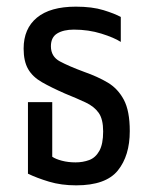

<svg xmlns="http://www.w3.org/2000/svg" viewBox="-20 -547 451 577"><path d="M209 10Q164 10 127.5 -1Q91 -12 64 -25V-240H137V-76Q147 -69 166 -64Q185 -59 207 -59Q229 -59 248 -66Q267 -73 278.5 -93.5Q290 -114 290 -152Q290 -189 276.5 -208Q263 -227 237.5 -239Q212 -251 175 -266Q134 -284 106 -300Q78 -316 64.5 -339.5Q51 -363 51 -401Q51 -461 91 -494Q131 -527 208 -527Q257 -527 291 -516.5Q325 -506 343 -496V-421Q323 -434 284.5 -446Q246 -458 202 -458Q171 -458 152 -446.5Q133 -435 133 -408Q133 -377 160 -362.5Q187 -348 233 -331Q273 -317 303.5 -299Q334 -281 352 -247.5Q370 -214 370 -153Q370 -79 334 -34.5Q298 10 209 10Z"/></svg>

Font: Noto Sans Thai UI ExtCond
Style: Regular
Weight: 400
Width: 2
Designer: Monotype Design Team
Foundry: Monotype Imaging Inc.
Version: Version 2.000